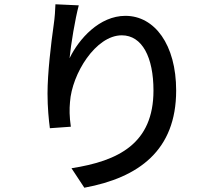

<svg xmlns="http://www.w3.org/2000/svg" viewBox="-20 -820 1040 897"><path d="M348 -795 239 -800C238 -772 236 -739 231 -705C218 -614 202 -477 202 -383C202 -317 208 -259 213 -221L311 -228C304 -276 304 -310 307 -343C316 -475 427 -655 549 -655C644 -655 697 -553 697 -397C697 -149 533 -68 314 -34L374 57C629 10 803 -118 803 -397C803 -612 702 -746 566 -746C445 -746 349 -639 305 -548C311 -611 331 -732 348 -795Z"/></svg>

Font: Noto Sans JP Medium
Style: Regular
Weight: 500
Designer: Ryoko NISHIZUKA 西塚涼子 (kana, bopomofo & ideographs); Paul D. Hunt (Latin, Greek & Cyrillic); Sandoll Communications 산돌커뮤니
Foundry: Adobe
Version: Version 2.004;hotconv 1.0.118;makeotfexe 2.5.65603